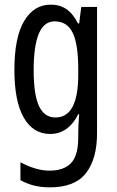

<svg xmlns="http://www.w3.org/2000/svg" viewBox="-20 -567 502 827"><path d="M199 -547Q237 -547 265.5 -528Q294 -509 316 -466H321L330 -537H398V6Q398 118 350 179Q302 240 195 240Q158 240 127.5 232.5Q97 225 68 209V132Q136 168 193 168Q255 168 286 135.5Q317 103 317 25V9Q317 -8 318 -29.5Q319 -51 321 -75H317Q274 10 196 10Q123 10 82.5 -60Q42 -130 42 -266Q42 -406 84 -476.5Q126 -547 199 -547ZM216 -475Q169 -475 147 -421.5Q125 -368 125 -265Q125 -159 148 -110Q171 -61 219 -61Q317 -61 317 -245V-270Q317 -377 293 -426Q269 -475 216 -475Z"/></svg>

Font: Noto Sans Oriya ExtCond
Style: Regular
Weight: 400
Width: 2
Designer: Amélie Bonet and Sol Matas
Foundry: Google LLC
Version: Version 2.006; ttfautohint (v1.8.4.7-5d5b)